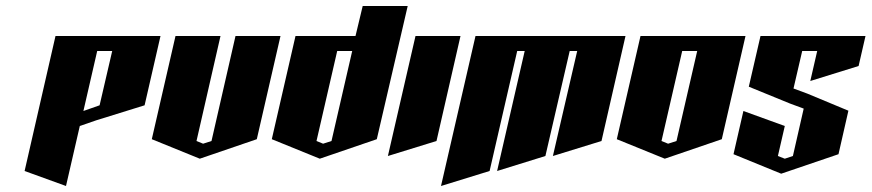

<svg xmlns="http://www.w3.org/2000/svg" viewBox="-20 -620 2905 640"><path d="M165 -500H515L462 -269L301 -219L246 -200L200 0L62 -50ZM304 -450 258 -250 312 -269 354 -450Z M565 -500H715L635 -150L657 -141L685 -150L765 -500H915L836 -156L646 -91L486 -156Z M1189 -600H1339L1236 -156L1046 -91L886 -156L965 -500H1165ZM1104 -450 1035 -150 1057 -141 1085 -150 1154 -450Z M1365 -500H1515L1435 -150L1273 -100Z M1565 -500H2065L1985 -150L1823 -100L1904 -450H1879L1798 -100L1637 -50L1729 -450H1704L1612 -50L1450 0Z M2115 -500H2465L2386 -156L2196 -91L2036 -156ZM2254 -450 2185 -150 2207 -141 2235 -150 2304 -450Z M2515 -500H2865L2842 -400L2681 -350L2704 -450H2654L2625 -325L2671 -308L2808 -251L2775 -106L2584 -41L2425 -106L2458 -250L2596 -200L2573 -100L2596 -91L2623 -100L2659 -258L2613 -275L2476 -331Z"/></svg>

Font: SOV_Meka
Style: Italic
Weight: 400
Italic angle: -13°
Version: Version 1.00